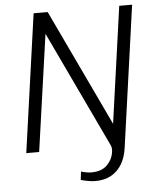

<svg xmlns="http://www.w3.org/2000/svg" viewBox="-58 -746 783 965"><g transform="rotate(-5 333.5 -263.5)"><path d="M384 170Q367 170 348 166.5Q329 163 311 158L316 116Q328 120 343 122.5Q358 125 367 125Q420 125 447.5 97Q475 69 480 33Q480 30 480.5 27Q481 24 481 21Q481 7 477 -1L190 -607H201L115 0H50L148 -697H219L506 -91H495L580 -697H645L545 16Q539 62 519 96.5Q499 131 465.5 150.5Q432 170 384 170Z"/></g></svg>

Font: Hanken Grotesk Light
Style: Italic
Weight: 300
Italic angle: -8°
Designer: Alfredo Marco Pradil
Foundry: Hanken Design Co.
Version: Version 3.013